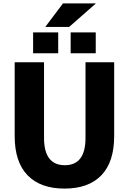

<svg xmlns="http://www.w3.org/2000/svg" viewBox="-20 -1095 755 1125"><path d="M394 -783V-905H541V-783ZM174 -783V-905H321V-783ZM349 -1075H542L385 -937H245ZM238 -730V-287Q238 -127 360 -127Q481 -127 481 -287V-730H649V-298Q649 -146 574 -68Q499 10 358 10Q217 10 141.5 -68Q66 -146 66 -298V-730Z"/></svg>

Font: Mplus 1p ExtraBold
Style: Regular
Weight: 800
Version: Version 1.061